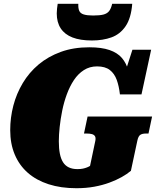

<svg xmlns="http://www.w3.org/2000/svg" viewBox="-20 -978 837 1015"><path d="M291 -231Q291 -265 295.5 -307Q300 -349 309 -393.5Q318 -438 333.5 -480Q349 -522 371 -555Q393 -588 423.5 -607.5Q454 -627 493 -627Q536 -627 560.5 -608Q585 -589 597 -556Q609 -523 614 -479H728L779 -715H680L624 -541L672 -515Q669 -565 658.5 -604.5Q648 -644 624.5 -671.5Q601 -699 559 -713.5Q517 -728 452 -728Q368 -728 301 -703.5Q234 -679 184 -637Q134 -595 100.5 -539Q67 -483 50.5 -419.5Q34 -356 34 -290Q34 -218 58 -161Q82 -104 127 -64.5Q172 -25 237 -4Q302 17 384 17Q435 17 478.5 9Q522 1 558.5 -12.5Q595 -26 623.5 -42Q652 -58 672 -75L706 -234Q711 -258 721.5 -265Q732 -272 750 -272H765L784 -362H443L424 -272H440Q455 -272 466 -269Q477 -266 482 -258Q487 -250 484 -234L456 -101Q450 -97 440 -93Q430 -89 418 -86.5Q406 -84 389 -84Q363 -84 344 -93Q325 -102 313.5 -120Q302 -138 296.5 -165.5Q291 -193 291 -231ZM466 -764Q524 -764 569.5 -780.5Q615 -797 644 -839.5Q673 -882 679 -958H573Q567 -932 556.5 -919Q546 -906 526.5 -901Q507 -896 472 -896Q441 -896 423 -901.5Q405 -907 399 -920.5Q393 -934 394 -958H285Q283 -945 281.5 -932Q280 -919 280 -907Q280 -860 301 -828Q322 -796 363 -780Q404 -764 466 -764Z"/></svg>

Font: Roboto Serif Black
Style: Italic
Weight: 900
Italic angle: -10°
Version: Version 1.008